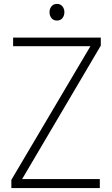

<svg xmlns="http://www.w3.org/2000/svg" viewBox="-20 -961 572 981"><path d="M490 -46V0H38V-42L442 -725H47V-769H495V-728L93 -46ZM271 -856Q253 -856 243 -868.5Q233 -881 233 -899Q233 -916 243 -928.5Q253 -941 271 -941Q289 -941 299 -928.5Q309 -916 309 -899Q309 -881 299 -868.5Q289 -856 271 -856Z"/></svg>

Font: Yaldevi ExtraLight
Style: Regular
Weight: 200
Designer: Sol Matas, Rajitha Manaperi, Kosala Senevirathne
Foundry: Mooniak
Version: Version 1.100